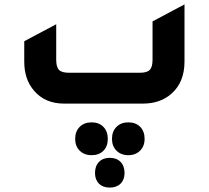

<svg xmlns="http://www.w3.org/2000/svg" viewBox="-20 -470 947 871"><path d="M271 0Q184 0 134 -59Q90 -110 90 -191V-283L235 -360V-199Q235 -166 247.5 -153Q260 -140 292 -140H615Q647 -140 659.5 -153Q672 -166 672 -199V-373L817 -450V-191Q817 -98 759 -46Q708 0 628 0ZM396 234Q362 234 341.5 213.5Q321 193 321 160Q321 126 341.5 105.5Q362 85 396 85Q429 85 449 105.5Q469 126 469 160Q469 194 449 214Q429 234 396 234ZM562 234Q529 234 508.5 213.5Q488 193 488 160Q488 126 508.5 105.5Q529 85 562 85Q596 85 616 105.5Q636 126 636 160Q636 193 615.5 213.5Q595 234 562 234ZM478 381Q447 381 429 363Q411 345 411 315Q411 283 429 264.5Q447 246 478 246Q509 246 527 264.5Q545 283 545 315Q545 345 527 363Q509 381 478 381Z"/></svg>

Font: Tajawal ExtraBold
Style: Regular
Weight: 800
Designer: Boutros Fonts
Foundry: Created by Boutros International 2017
Version: Version 1.700